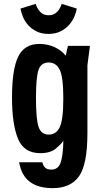

<svg xmlns="http://www.w3.org/2000/svg" viewBox="-20 -779 532 989"><path d="M251.3 190.1Q343.6 190.1 386.9 129.2Q430.3 68.3 430.3 -93.6V-443L443.3 -542.7H330L318.4 -492Q297.3 -519.7 261 -536.2Q224.7 -552.7 183 -552.7Q105.6 -552.7 73.7 -487.2Q41.9 -421.7 41.9 -276.9Q41.9 -140 72.4 -65Q103 10 187.4 10Q240.4 10 268.8 -14.5Q297.1 -39 306.4 -54Q304.6 26.6 291.6 60.6Q278.6 94.6 244.6 94.6Q225.1 94.6 214.1 86Q203.1 77.4 198 56.9H78.6Q90.3 125 133.8 157.6Q177.3 190.1 251.3 190.1ZM231 -457.1Q268.9 -457.1 287.5 -419.9Q306.1 -382.6 306.1 -271.9Q306.1 -161.1 287.5 -123.4Q268.9 -85.6 231 -85.6Q193.3 -85.6 179.3 -123.6Q165.3 -161.7 165.3 -275.3Q165.3 -380.9 178.4 -419Q191.6 -457.1 231 -457.1ZM229.6 -604.3Q265.7 -604.3 291.9 -617.6Q318.1 -630.9 335.6 -650.7Q353.1 -670.6 362.9 -693.1Q372.7 -715.7 375.3 -735L297.6 -759.1Q290.9 -735.1 274 -717.8Q257.1 -700.4 230.7 -700.4Q203.6 -700.4 187.2 -717.8Q170.9 -735.1 164.1 -759.1L85.7 -735Q88.6 -715.7 97.9 -692.8Q107.1 -669.9 124.3 -650.4Q141.4 -630.9 167.6 -617.6Q193.9 -604.3 229.6 -604.3Z"/></svg>

Font: Secuela Black
Style: Regular
Weight: 900
Designer: Fernando Haro
Foundry: deFharo
Version: Version 1.704